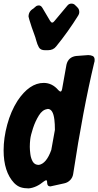

<svg xmlns="http://www.w3.org/2000/svg" viewBox="-26 -1036 544 1063"><path d="M239 -758H223Q198 -758 189 -774.5Q180 -791 175 -810.5Q170 -830 163 -848Q156 -866 150 -884Q132 -939 132 -944Q132 -973 158 -988Q165 -994 172 -1000Q179 -1006 189 -1006Q201 -1006 209 -992L251 -921Q257 -911 263 -911Q269 -911 275 -919L347 -1005Q356 -1016 369 -1016Q381 -1016 388 -1009.5Q395 -1003 401 -997Q410 -988 411.5 -980.5Q413 -973 413 -970V-969Q413 -959 407 -950Q351 -860 285 -779Q269 -758 239 -758ZM133 7Q108 7 89 1Q70 -5 52 -23Q-6 -85 -6 -204Q-6 -272 14 -346Q34 -420 71 -478Q137 -577 216 -577Q263 -577 297 -537Q305 -529 309 -529Q315 -529 318 -544L342 -678Q352 -720 395 -726L462 -731Q476 -731 487 -726Q498 -721 498 -704L497 -693L496 -691Q433 -427 379 -72Q376 -53 362.5 -39Q349 -25 330 -21L253 -4Q235 -4 235 -25Q235 -38 230 -38Q225 -38 216 -31Q175 3 133 7ZM189 -123Q231 -130 258 -206L278 -317Q278 -351 275 -374Q268 -433 238 -433L236 -432Q209 -429 189 -396.5Q169 -364 156.5 -325.5Q144 -287 141.5 -265Q139 -243 139 -223Q139 -207 142 -183Q145 -159 155.5 -141Q166 -123 189 -123Z"/></svg>

Font: Bangerz
Style: Bold
Weight: 700
Designer: vernon adams
Foundry: Vernon Adams
Version: Version 2.10;February 7, 2025;FontCreator 13.0.0.2683 64-bit